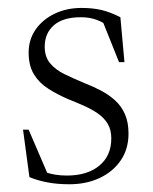

<svg xmlns="http://www.w3.org/2000/svg" viewBox="-20 -466 396 496"><path d="M190.5 -445.5Q220 -445.5 242.8 -440Q265.5 -434.5 291 -421.5L301.5 -305.5H287.5L240 -424L271.5 -390Q249.5 -407.5 230.5 -414.5Q211.5 -421.5 189 -421.5Q143 -421.5 119.2 -400.8Q95.5 -380 95.5 -345.5Q95.5 -319.5 109.2 -302.8Q123 -286 146.5 -274.5Q170 -263 199 -251Q221 -242.5 241.2 -231.8Q261.5 -221 277.5 -206.5Q293.5 -192 302.8 -171Q312 -150 312 -121Q312 -81 292 -51.8Q272 -22.5 237.5 -6.2Q203 10 159 10Q128 10 102.8 5.2Q77.5 0.5 56 -8.5L39.5 -131H54L107.5 -6.5L68.5 -34.5Q82 -27 95.2 -22Q108.5 -17 122.5 -14.8Q136.5 -12.5 153 -12.5Q205.5 -12.5 236.5 -38Q267.5 -63.5 267.5 -108.5Q267.5 -130.5 258.5 -145.8Q249.5 -161 234 -172Q218.5 -183 198.5 -192Q178.5 -201 157 -209.5Q128 -222 104.8 -236.8Q81.5 -251.5 67.8 -273.8Q54 -296 54 -330Q54 -364 72.2 -390Q90.5 -416 121.5 -430.8Q152.5 -445.5 190.5 -445.5Z"/></svg>

Font: Newsreader 24pt Light
Style: Regular
Weight: 300
Designer: Hugues Gentile
Foundry: Production Type
Version: Version 1.003